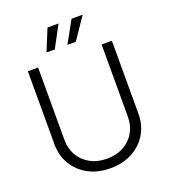

<svg xmlns="http://www.w3.org/2000/svg" viewBox="-167 -1058 1043 1187"><g transform="rotate(-20 354.5 -464.5)"><path d="M355 10.7Q272.9 10.7 210.7 -22.7Q148.4 -56.2 113.5 -114.7Q78.6 -173.3 78.6 -247.6V-727.5H146V-252Q146 -194.3 171.9 -149.4Q197.8 -104.5 244.9 -78.4Q292 -52.2 355 -52.2Q418 -52.2 464.8 -78.4Q511.7 -104.5 537.6 -149.4Q563.5 -194.3 563.5 -252V-727.5H631.3V-247.6Q631.3 -172.9 596.4 -114.5Q561.5 -56.2 499.3 -22.7Q437 10.7 355 10.7ZM281.2 -797.4H226.6L285.2 -940.4H357.9ZM419.4 -797.4H364.3L443.4 -940.4H516.6Z"/></g></svg>

Font: Inter 24pt Light
Style: Regular
Weight: 300
Designer: Rasmus Andersson
Foundry: rsms
Version: Version 4.001;git-66647c0bb